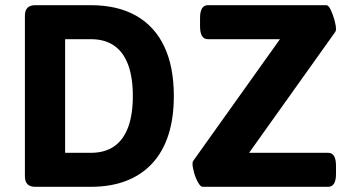

<svg xmlns="http://www.w3.org/2000/svg" viewBox="-20 -720 1351 740"><path d="M116 0Q76 0 76 -40V-660Q76 -700 116 -700H330Q433 -700 504.5 -659.5Q576 -619 613 -541Q650 -463 650 -350Q650 -265 629 -200Q608 -135 567 -90.5Q526 -46 466.5 -23Q407 0 330 0ZM231 -131H330Q384 -131 420 -156Q456 -181 474 -230Q492 -279 492 -350Q492 -421 474 -470Q456 -519 420 -544Q384 -569 330 -569H231ZM761 0Q753 0 743.5 -16.5Q734 -33 728 -54.5Q722 -76 722 -89Q722 -95 724 -99L1059 -569H781Q751 -569 751 -619V-650Q751 -700 781 -700H1238Q1246 -700 1254.5 -682.5Q1263 -665 1269 -643Q1275 -621 1275 -608Q1275 -600 1270 -594L940 -131H1245Q1275 -131 1275 -81V-50Q1275 0 1245 0Z"/></svg>

Font: Asap
Style: Regular
Weight: 400
Designer: Pablo Cosgaya
Foundry: Omnibus-Type
Version: Version 3.001